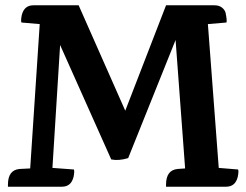

<svg xmlns="http://www.w3.org/2000/svg" viewBox="-20 -705 930 725"><path d="M834 0H607V-8Q607 -63 651 -67L679 -69L643 -554L464 -108Q428 -97 400 -103L207 -535L178 -71L259 -65Q262 -59 258 -38Q249 0 214 0H10V-8Q10 -63 54 -67L94 -69L130 -614L61 -620Q58 -626 62 -647Q71 -685 106 -685H277L453 -287L607 -685H790Q807 -685 818 -676.5Q829 -668 832 -656Q838 -626 835 -620L765 -614L806 -71L879 -65Q882 -59 878 -38Q869 0 834 0Z"/></svg>

Font: Karma
Style: Bold
Weight: 700
Designer: Joana Correia
Foundry: Indian Type Foundry
Version: Version 1.202;PS 1.0;hotconv 1.0.78;makeotf.lib2.5.61930; tt